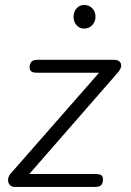

<svg xmlns="http://www.w3.org/2000/svg" viewBox="-20 -736 516 756"><path d="M37.5 0Q25 0 18 -8.5Q11 -17 11.8 -29.2Q12.5 -41.5 21.5 -52L370 -449.5H128.5Q110 -449.5 103.2 -454.8Q96.5 -460 96.5 -471Q96.5 -482.5 102.8 -491.5Q109 -500.5 127 -500.5H428Q444 -500.5 451.2 -493Q458.5 -485.5 456.8 -474.2Q455 -463 444.5 -451L95.5 -51H353.5Q372.5 -51 379 -46Q385.5 -41 385.5 -29.5Q385.5 -17 379.5 -8.5Q373.5 0 354.5 0ZM311.5 -623.5Q293 -623.5 281.2 -637Q269.5 -650.5 269.5 -670.5Q269.5 -688.5 281 -702.5Q292.5 -716.5 311.5 -716.5Q330 -716.5 343 -703.8Q356 -691 356 -670.5Q356 -651 343.2 -637.2Q330.5 -623.5 311.5 -623.5Z"/></svg>

Font: Edu VIC WA NT Hand
Style: Regular
Weight: 400
Designer: Tina and Corey Anderson, Eben Sorkin, Mirko Velimirovic
Foundry: Google for Education
Version: Version 1.000